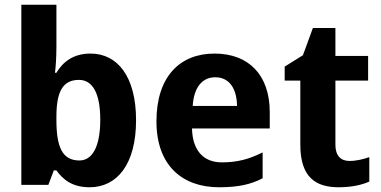

<svg xmlns="http://www.w3.org/2000/svg" viewBox="-20 -780 1607 810"><path d="M218 -760H70V0H184L207 -61H218C245 -24 283 10 358 10C474 10 554 -87 554 -273C554 -458 475 -554 362 -554C288 -554 245 -518 218 -473H212C215 -495 218 -540 218 -582ZM313 -443C371 -443 403 -386 403 -275C403 -164 371 -103 315 -103C241 -103 218 -163 218 -274V-288C218 -392 244 -443 313 -443Z M885 -554C739 -554 640 -457 640 -268C640 -81 750 10 904 10C986 10 1038 -2 1088 -28V-137C1032 -109 982 -95 916 -95C836 -95 792 -148 790 -238H1118V-307C1118 -464 1029 -554 885 -554ZM888 -454C950 -454 979 -403 980 -333H793C798 -414 835 -454 888 -454Z M1454 -101C1418 -101 1395 -123 1395 -169V-440H1533V-544H1395V-662H1300L1258 -547L1181 -499V-440H1247V-169C1247 -29 1315 10 1409 10C1464 10 1507 0 1538 -14V-117C1511 -108 1484 -101 1454 -101Z"/></svg>

Font: Noto Sans Display
Style: Bold
Weight: 700
Designer: Monotype Design Team
Foundry: Monotype Imaging Inc.
Version: Version 1.900